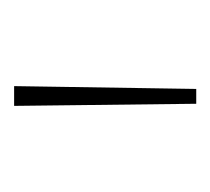

<svg xmlns="http://www.w3.org/2000/svg" viewBox="-33 -873 298 272"><g transform="rotate(-90 116.0 -737.0)"><path d="M105 -608 102 -866H130L126 -608Z"/></g></svg>

Font: Noto Sans Telugu UI Condensed Thin
Style: Regular
Weight: 100
Width: 3
Designer: Jelle Bosma - Monotype Design Team
Foundry: Monotype Imaging Inc.
Version: Version 2.005; ttfautohint (v1.8.4.7-5d5b)